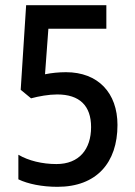

<svg xmlns="http://www.w3.org/2000/svg" viewBox="-20 -803 520 742"><path d="M202 -81C353 -81 434 -174 434 -320C434 -444 359 -524 235 -524C207 -524 178 -521 154 -516L167 -692H391V-783H81L60 -456L100 -423C130 -431 168 -438 201 -438C288 -438 332 -394 332 -312C332 -226 286 -169 198 -169C143 -169 90 -182 51 -205V-110C88 -92 143 -81 202 -81Z"/></svg>

Font: Noto Sans Kannada UI Condensed Medium
Style: Regular
Weight: 500
Width: 3
Designer: Jelle Bosma - Monotype Design Team
Foundry: Monotype Imaging Inc.
Version: Version 2.005